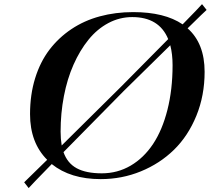

<svg xmlns="http://www.w3.org/2000/svg" viewBox="-20 -869 1034 942"><path d="M826.7 -549.3Q826.7 -603.5 815.4 -647L585.9 -421.4L291.5 -122.6Q310.5 -68.4 356.4 -43.5Q402.3 -18.6 479.5 -18.6Q556.6 -18.6 621.1 -56.4Q685.5 -94.2 731 -162.6Q776.4 -231 801.5 -330.3Q826.7 -429.7 826.7 -549.3ZM211.4 -85Q127.4 -168.9 127.4 -309.1Q127.4 -404.3 152.3 -484.9Q177.2 -565.4 222.4 -624.8Q267.6 -684.1 330.3 -726.1Q393.1 -768.1 469.7 -788.8Q546.4 -809.6 633.3 -809.6Q787.6 -809.6 876 -749.5Q958.5 -833.5 971.2 -848.6L993.7 -820.3Q985.8 -814 900.4 -730Q983.9 -656.2 983.9 -516.6Q983.9 -400.4 943.4 -301Q902.8 -201.7 833.5 -134Q764.2 -66.4 671.1 -28.3Q578.1 9.8 474.1 9.8Q325.7 9.8 233.9 -64Q130.9 41.5 120.6 53.7L98.6 25.4Q103 21.5 211.4 -85ZM282.7 -155.3 573.7 -443.4 805.2 -677.2Q760.7 -785.2 628.9 -785.2Q566.9 -785.2 511.7 -755.9Q456.5 -726.6 414.1 -674.1Q371.6 -621.6 340.6 -551.5Q309.6 -481.4 293.5 -397.2Q277.3 -313 277.3 -223.1Q277.3 -187.5 282.7 -155.3Z"/></svg>

Font: QumpellkaNo12
Style: Regular
Weight: 500
Designer: gluk (gluksza@wp.pl)
Foundry: gluk (gluksza@wp.pl)
Version: Version 00.480